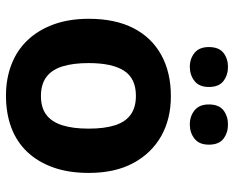

<svg xmlns="http://www.w3.org/2000/svg" viewBox="-92 -700 802 659"><g transform="rotate(90 309.5 -371.0)"><path d="M574 -274Q574 -205.6 555.5 -153.1Q536.9 -100.5 502.5 -63.7Q468 -27 419 -8.5Q370 10 308.4 10Q251.2 10 202.6 -8.5Q154 -27 119 -63.5Q84 -100 64.5 -153Q45 -206 45 -274.2Q45 -364.7 77 -427.3Q109.1 -489.9 168.9 -522.9Q228.7 -556 311 -556Q388.4 -556 447.2 -523Q506 -490 540 -427.3Q574 -364.7 574 -274ZM197 -273.8Q197 -220 208.5 -183.5Q220 -147 245 -128.5Q270 -110 310 -110Q350 -110 374.5 -128.5Q399 -147 410.5 -183.5Q422 -220 422 -273.6Q422 -328 410.5 -364Q399 -400 374 -418Q349.1 -436 309.3 -436Q250 -436 223.5 -395.5Q197 -355 197 -273.8ZM142 -686Q142 -721 162 -736.5Q182 -752 209.9 -752Q237.8 -752 258.4 -736.6Q279 -721.2 279 -686.4Q279 -653 258.4 -637Q237.8 -621 209.9 -621Q182 -621 162 -637.2Q142 -653.5 142 -686ZM339 -686Q339 -721 359.1 -736.5Q379.3 -752 407.6 -752Q436 -752 456.5 -736.6Q477 -721.2 477 -686.4Q477 -653 456.4 -637Q435.9 -621 408 -621Q379.5 -621 359.3 -637.2Q339 -653.5 339 -686Z"/></g></svg>

Font: Noto Sans Tamil
Style: Regular
Weight: 400
Designer: Jelle Bosma - Monotype Design Team
Foundry: Monotype Imaging Inc.
Version: Version 2.003